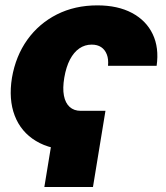

<svg xmlns="http://www.w3.org/2000/svg" viewBox="-20 -559 632 729"><path d="M380.4 -138.2 333 150.9H148.4L195.8 -138.2ZM258.8 10.7Q173.3 10.7 116.5 -23.7Q59.6 -58.1 35.9 -119.9Q12.2 -181.6 25.4 -263.7Q39.6 -346.2 83.7 -408Q127.9 -469.7 196 -504.2Q264.2 -538.6 349.6 -538.6Q427.2 -538.6 481.2 -509.8Q535.2 -481 559.8 -429.4Q584.5 -377.9 574.7 -309.1H390.1Q392.6 -334.5 385.5 -352.5Q378.4 -370.6 364 -380.1Q349.6 -389.6 328.1 -389.6Q302.2 -389.6 281.2 -375.2Q260.3 -360.8 245.6 -332.8Q231 -304.7 224.1 -264.2Q217.3 -224.1 222.7 -196Q228 -168 244.4 -153.1Q260.7 -138.2 286.6 -138.2Z"/></svg>

Font: Inter 24pt Black
Style: Italic
Weight: 900
Italic angle: -9.3988°
Designer: Rasmus Andersson
Foundry: rsms
Version: Version 4.001;git-66647c0bb